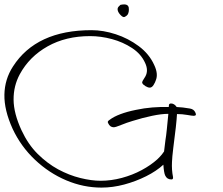

<svg xmlns="http://www.w3.org/2000/svg" viewBox="-77 -809 1013 872"><path d="M383.9 43Q301.9 43 223.8 10Q145.7 -23 81.7 -83.5Q17.8 -144 -19.7 -224Q-58.3 -309 -57 -379Q-55.7 -449 -18.1 -507Q87.8 -672 338.8 -672Q391.8 -672 448.6 -653.5Q505.4 -635 553.1 -599.5Q600.8 -564 623.3 -514Q642.8 -473 630.5 -444Q628.3 -436 620.7 -423.5Q613.1 -411 603.1 -411Q595.1 -411 584.1 -417.5Q573.1 -424 569.5 -431Q567.3 -436 571.3 -442.5Q575.3 -449 583.3 -462Q598.1 -489 582.2 -523Q563.8 -564 522.5 -591Q481.3 -618 431.2 -631.5Q381.1 -645 332.1 -645Q222.1 -645 139.3 -598.5Q56.5 -552 13 -472Q-15.7 -419 -15.3 -356.5Q-14.9 -294 20.9 -217Q50.7 -153 94.1 -110Q137.5 -67 186.8 -40Q237 -13 287.9 -0.5Q338.8 12 379.8 12Q427.8 12 476.3 -1Q524.8 -14 566.6 -36.5Q608.4 -59 638.1 -86Q650.4 -98 657.8 -107Q665.2 -116 668.1 -121L674.3 -172Q677.7 -192 680.7 -222Q683.8 -252 687.6 -292Q656.6 -292 613.7 -283Q570.7 -274 526 -260Q498.8 -252 473.2 -241.5Q447.7 -231 439.7 -231Q422.7 -231 414.5 -249Q411.4 -254 413 -257.5Q414.7 -261 422.6 -266Q439.6 -279 469.9 -290.5Q500.3 -302 540.4 -310Q577.6 -318 614.9 -321Q652.2 -324 689.4 -323L690 -329Q689.7 -339 699.7 -339Q714.7 -339 725.4 -323Q751.7 -322 786 -316Q803.7 -313 810.2 -298Q817.7 -283 802.7 -283Q795.7 -283 773.2 -287Q750.8 -291 726.8 -291Q724.7 -248 710.1 -138Q707.2 -116 705.9 -100Q704.6 -84 704.1 -73Q702.2 -38 708.8 -5Q710.4 6 701.4 6Q681.4 6 673.2 -12Q667.5 -24 664.9 -61Q633.6 -32 586.5 -8.5Q539.5 15 487.2 29Q434.9 43 383.9 43ZM488.7 -732Q482.4 -729 471.3 -740Q460.3 -751 457.7 -762Q455.4 -772 461.8 -779Q468.2 -786 470 -787Q474.7 -788 479.1 -788.5Q483.5 -789 487.5 -789Q504.5 -789 507.7 -775Q508.4 -772 508.3 -764Q508.4 -755 504.8 -746.5Q501.3 -738 488.7 -732Z"/></svg>

Font: Oooh Baby
Style: Normal
Weight: 400
Designer: Robert E. Leuschke
Foundry: Robert E. Leuschke
Version: Version 1.011; ttfautohint (v1.8.3)